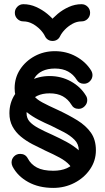

<svg xmlns="http://www.w3.org/2000/svg" viewBox="-20 -914 515 938"><path d="M41.2 -100.8Q36.5 -111 36.5 -120.2Q36.5 -137.5 48.6 -149.9Q60.8 -162.2 78.5 -162.2Q104 -162.2 115.8 -140Q130.8 -111.2 160.4 -95.5Q190 -79.8 240.2 -79.8Q278.5 -79.8 306.5 -92.2Q334.5 -104.8 349.6 -127.6Q364.8 -150.5 364.8 -179.8Q364.8 -210.2 344 -231.2Q323.2 -252.2 291.9 -268.6Q260.5 -285 228.5 -300.5Q199.2 -313 168.2 -329Q137.2 -345 110.8 -366Q84.2 -387 67.9 -415.5Q51.5 -444 51.5 -483.2Q51.5 -534 78.1 -574.8Q104.8 -615.5 149.5 -639.8Q194.2 -664 248.2 -664Q304.8 -664 351.8 -638Q398.8 -612 425 -570Q431.8 -558.5 431.8 -546.8Q431.8 -530.2 419.6 -517.5Q407.5 -504.8 390 -504.8Q367 -504.8 355 -523.8Q339 -550 312.6 -564.6Q286.2 -579.2 248.2 -579.2Q212.8 -579.2 187.2 -567Q161.8 -554.8 148.6 -533Q135.5 -511.2 135.5 -483.2Q135.5 -459.2 147.6 -443.8Q159.8 -428.2 187.2 -413.4Q214.8 -398.5 262 -377.2Q315 -352.5 357.5 -326.4Q400 -300.2 424.2 -265.8Q448.5 -231.2 448.5 -179.8Q448.5 -128.5 419.6 -86.6Q390.8 -44.8 343.4 -20.4Q296 4 240.2 4Q170 4 118.1 -24.5Q66.2 -53 41.2 -100.8ZM338.2 -58Q338.2 -87 320.2 -107.1Q302.2 -127.2 271.5 -143.9Q240.8 -160.5 202.8 -177.5Q169.8 -193.2 138.2 -209.6Q106.8 -226 81.5 -247Q56.2 -268 41.1 -296Q26 -324 26 -360.8Q26 -411.8 52.6 -452.5Q79.2 -493.2 123.6 -517.9Q168 -542.5 222.5 -542.5Q279 -542.5 326.5 -516.2Q374 -490 400 -446.5Q406.2 -437.2 406.2 -424.5Q406.2 -407.8 393.6 -395Q381 -382.2 364.2 -382.2Q339.8 -382.2 328.5 -403Q312.8 -429 286.8 -443.5Q260.8 -458 222.5 -458Q187 -458 161.9 -445.8Q136.8 -433.5 123.2 -411.8Q109.8 -390 109.8 -360.8Q109.8 -336.8 124.5 -320.1Q139.2 -303.5 167.2 -288.4Q195.2 -273.2 236.5 -255Q273 -238.2 305.9 -220.4Q338.8 -202.5 364 -180.4Q389.2 -158.2 404 -128.2ZM199.8 -737Q192.5 -752.8 176.4 -769.5Q160.2 -786.2 138.8 -797.9Q117.2 -809.5 94.2 -809.5Q77 -809.5 64.8 -821.8Q52.5 -834 52.5 -851.5Q52.5 -869 64.8 -881.2Q77 -893.5 94.2 -893.5Q126.5 -893.5 156.5 -880Q186.5 -866.5 211 -846.4Q235.5 -826.2 250.8 -806.2H222.5Q238 -826.2 262.1 -846.4Q286.2 -866.5 316.1 -880Q346 -893.5 378.2 -893.5Q395.8 -893.5 408 -881.2Q420.2 -869 420.2 -851.5Q420.2 -834 408 -821.8Q395.8 -809.5 378.2 -809.5Q355.5 -809.5 334.4 -797.9Q313.2 -786.2 297.1 -769.5Q281 -752.8 273.5 -737Q269 -726.8 259.5 -720.4Q250 -714 237 -714Q223.5 -714 214 -720.4Q204.5 -726.8 199.8 -737Z"/></svg>

Font: Libertine-Super Thin
Style: Regular
Weight: 100
Designer: Bastien Sozeau
Foundry: NBR — Bastien Sozeau
Version: Version 2.003;gftools[0.9.33]